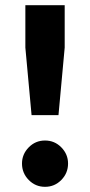

<svg xmlns="http://www.w3.org/2000/svg" viewBox="-20 -710 348 742"><path d="M102 -265 78 -526V-690H230V-526L206 -265ZM65 -78Q65 -114 91 -140.5Q117 -167 154 -167Q191 -167 217 -140.5Q243 -114 243 -78Q243 -41 217 -14.5Q191 12 154 12Q117 12 91 -14.5Q65 -41 65 -78Z"/></svg>

Font: Radio Canada Condensed
Style: Bold
Weight: 700
Width: 3
Designer: Charles Daoud, Etienne Aubert Bonn, Alexandre Saumier Demers, Jacques Le Bailly
Foundry: Radio-Canada
Version: Version 2.104; ttfautohint (v1.8.4.7-5d5b);gftools[0.9.28.de